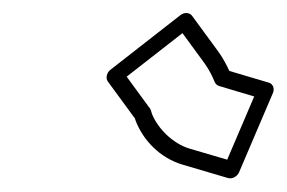

<svg xmlns="http://www.w3.org/2000/svg" viewBox="-20 -761 431 288"><path d="M361.3 -616.3 320.8 -521.5 264.6 -538C238.6 -545.7 216.4 -569 208 -590C205.5 -599.4 204.6 -598.8 203.8 -599.8C191.9 -616.2 180.9 -631 170 -646L253.7 -711.3L287 -665.8C293 -657.3 298.1 -647.8 302.1 -637.9C303.3 -634.9 306.2 -632.7 308.7 -632ZM389.5 -621.8C392 -627.5 389.9 -635.1 383.3 -637L324 -654.6C320.3 -662.9 314.5 -673.6 308.5 -682.2L268.1 -737.3C264.4 -742.4 256.4 -742.9 250.6 -738.3L145.6 -656.3C140.3 -652.2 137.9 -644 141.8 -638.7C155.3 -620.3 168.7 -602 182.1 -583.7C182.2 -583.6 182.3 -583.4 182.5 -583.2C182.6 -582.7 182.7 -581.8 183 -581.2C194 -551.2 219.8 -524 254 -514L321.8 -494C328.4 -492 335.9 -496.2 338.7 -502.8Z"/></svg>

Font: Tape
Style: Regular
Weight: 500
Foundry: Cannot Into Space Fonts
Version: Version 0.97